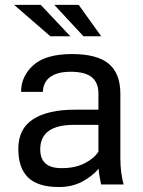

<svg xmlns="http://www.w3.org/2000/svg" viewBox="-20 -761 588 792"><path d="M237 -67.5Q290 -67.5 329.2 -87.5Q368.5 -107.5 386 -135.5V-246H285.5Q146 -246 146 -145Q146 -67.5 232.5 -67.5ZM223.5 10.5Q136.5 10.5 96 -28.8Q55.5 -68 55.5 -146.5Q55.5 -230 116.5 -269.2Q177.5 -308.5 288.5 -308.5H386V-375.5Q386 -420 358.5 -442.5Q331 -465 271.5 -465Q231.5 -465 206 -454Q180.5 -443 168.8 -424.2Q157 -405.5 157 -382H67Q67 -447 118 -492.5Q169 -538 276.5 -538Q381 -538 428.8 -497.8Q476.5 -457.5 476.5 -374.5V-106.5Q476.5 -48.5 490 0H397Q388.5 -38 387 -65Q359 -32.5 317.5 -11Q276 10.5 223.5 10.5ZM397.5 -611.5H324L204 -741H304.5ZM270 -611.5H187.5L38 -741H148Z"/></svg>

Font: Roberto Sans
Style: Regular
Weight: 400
Designer: Google (font) & Cristiano Sobral (main changes)
Version: Version 1.500; ttfautohint (v1.8.4.7-5d5b-dirty)